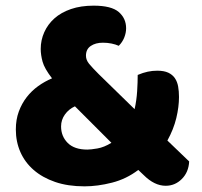

<svg xmlns="http://www.w3.org/2000/svg" viewBox="-20 -643 713 679"><path d="M566 14Q526 14 488 -24L469 -42Q427 -10 376 3Q325 16 279 16Q220 16 175 0.5Q130 -15 99 -42Q68 -69 52 -105.5Q36 -142 36 -185Q36 -220 46.5 -248.5Q57 -277 74.5 -299.5Q92 -322 115 -338.5Q138 -355 164 -366Q137 -401 130.5 -425Q124 -449 124 -470Q124 -501 136.5 -529Q149 -557 172.5 -578Q196 -599 231 -611Q266 -623 311 -623Q374 -623 400 -600.5Q426 -578 426 -543Q426 -527 419.5 -510.5Q413 -494 400 -481Q389 -486 374.5 -489Q360 -492 344 -492Q318 -492 301 -480.5Q284 -469 284 -446Q284 -431 295 -417.5Q306 -404 329 -381L456 -257Q463 -288 465 -320.5Q467 -353 467 -378Q486 -386 502.5 -389.5Q519 -393 536 -393Q560 -393 575 -386Q590 -379 598.5 -366.5Q607 -354 610 -337Q613 -320 613 -300Q613 -265 603.5 -225.5Q594 -186 572 -146L649 -72Q647 -34 623 -10Q599 14 566 14ZM289 -114Q301 -114 324.5 -118Q348 -122 374 -138L245 -267Q223 -257 209.5 -238Q196 -219 196 -196Q196 -161 219.5 -137.5Q243 -114 289 -114Z"/></svg>

Font: Baloo Thambi 2 ExtraBold
Style: Regular
Weight: 800
Designer: Aadarsh Rajan and Ek Type
Foundry: Ek Type
Version: Version 1.640;hotconv 1.0.111;makeotfexe 2.5.65597; ttfautoh